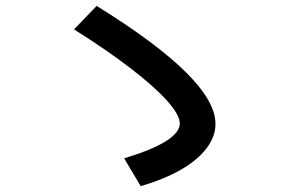

<svg xmlns="http://www.w3.org/2000/svg" viewBox="-20 -681 978 647"><path d="M585.9 -264.6Q585.9 -293.5 543 -341.6Q500 -389.6 419.4 -451.4Q338.9 -513.2 229.5 -582L305.7 -661.1Q507.3 -536.1 606.7 -437.3Q706.1 -338.4 706.1 -263.7Q706.1 -220.7 675.8 -180.9Q645.5 -141.1 588.6 -108.6Q531.7 -76.2 454.1 -53.7L398.4 -147.5Q492.2 -175.8 539.1 -205.3Q585.9 -234.9 585.9 -264.6Z"/></svg>

Font: Pretendard JP SemiBold
Style: Regular
Weight: 600
Designer: Base glyphs from Inter by Rasmus Andersson; Hangeul glyphs from Noto Sans CJK(Source Han Sans) by Jang Soo-young and Kan
Foundry: Kil Hyung-jin
Version: Version 1.309